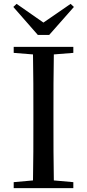

<svg xmlns="http://www.w3.org/2000/svg" viewBox="-20 -975 451 995"><path d="M66 -955 49 -939 176 -794H235L363 -939L346 -955L205 -858ZM51 -701 151 -693C153 -593 153 -493 153 -392V-339C153 -239 153 -138 151 -40L51 -31V0H360V-31L259 -40C257 -140 257 -239 257 -340V-392C257 -493 257 -593 259 -693L360 -701V-732H51Z"/></svg>

Font: Noto Serif JP Medium
Style: Regular
Weight: 500
Designer: Ryoko NISHIZUKA 西塚涼子 (kana & ideographs); Frank Grießhammer (Latin, Greek & Cyrillic); Wenlong ZHANG 张文龙 (bopomofo); San
Foundry: Adobe
Version: Version 2.001;hotconv 1.1.0;makeotfexe 2.6.0